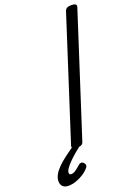

<svg xmlns="http://www.w3.org/2000/svg" viewBox="-341 -1102 1040 1453"><g transform="rotate(-20 178.5 -376.0)"><path d="M107 14Q84 14 73.5 7Q63 0 67 -16L380 -988Q385 -1002 397.5 -1008.5Q410 -1015 432 -1015Q455 -1015 465 -1008Q475 -1001 470 -985L157 -14Q153 0 141 7Q129 14 107 14ZM-54 263Q-82 263 -98.5 248Q-115 233 -115 205Q-115 180 -101.5 154.5Q-88 129 -62 102.5Q-36 76 1.5 47.5Q39 19 86 -14L146 -12V-7Q109 22 78 48.5Q47 75 25 98Q3 121 -9 139Q-21 157 -21 170Q-21 179 -16.5 183Q-12 187 -5 187Q13 187 31 174.5Q49 162 76 138Q81 133 92 131.5Q103 130 114 141Q122 149 123.5 158.5Q125 168 119 177Q100 202 70 221.5Q40 241 7.5 252Q-25 263 -54 263Z"/></g></svg>

Font: Playwrite US Trad
Style: Regular
Weight: 400
Designer: Veronika Burian, José Scaglione
Foundry: TypeTogether
Version: Version 1.002